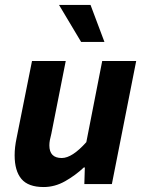

<svg xmlns="http://www.w3.org/2000/svg" viewBox="-20 -742 585 774"><path d="M431 0H320L322 -67H318Q284 -35 242.5 -11.5Q201 12 156 12Q94 12 66.5 -20.5Q39 -53 39 -116Q39 -133 41 -150Q43 -167 47 -186L109 -496H245L187 -203Q183 -188 181 -177Q179 -166 179 -156Q179 -105 229 -105Q271 -105 328 -169L392 -496H529ZM218 -722H345L401 -573H307Z"/></svg>

Font: mr_Source Sans Pro
Style: Bold Italic
Weight: 700
Italic angle: -11°
Designer: Paul D. Hunt
Foundry: Adobe Systems Incorporated
Version: Version 1.036;July 10, 2024;FontCreator 11.5.0.2430 64-bit